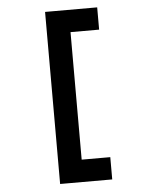

<svg xmlns="http://www.w3.org/2000/svg" viewBox="-57 -759 730 936"><g transform="rotate(-5 308.0 -291.0)"><path d="M199 130V-712H454V-603H314V21H454V130Z"/></g></svg>

Font: Overpass Mono Light
Style: Regular
Weight: 300
Monospace: yes
Designer: Delve Withrington, Dave Bailey
Foundry: Delve Fonts LLC
Version: Version 4.000